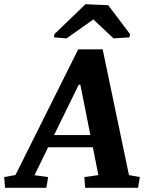

<svg xmlns="http://www.w3.org/2000/svg" viewBox="-65 -896 708 916"><path d="M310.5 -491.7 192.9 -251.5H366.2L318.4 -491.7ZM156.2 0H-41L-44.9 -51.3L8.8 -61L308.1 -660.6H424.8L550.3 -60.5L602.1 -51.3L593.8 0H341.3L337.4 -51.3L404.3 -60.5L377.9 -193.4H164.6L99.6 -60.1L164.6 -51.3ZM552.7 -717.8 476.6 -712.9 380.4 -803.2 252.4 -712.9 192.4 -717.8 194.8 -733.4 342.8 -876 451.2 -871.1 555.2 -733.4Z"/></svg>

Font: NoticiaText-BoldItalic
Style: Bold Italic
Weight: 700
Italic angle: -8°
Designer: JM Sole
Foundry: JM Sole
Version: Version 1.003